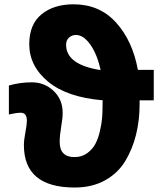

<svg xmlns="http://www.w3.org/2000/svg" viewBox="-20 -837 744 875"><path d="M20.5 -315.4V-447.3Q71.3 -461.9 125 -461.9Q182.6 -461.9 224.1 -422.9Q265.6 -383.8 265.6 -323.2Q265.6 -297.9 258.8 -258.8Q252 -219.7 252 -190.4Q252 -121.1 319.3 -121.1Q352.5 -121.1 377 -138.7Q401.4 -156.2 414.6 -181.2Q427.7 -206.1 435.5 -240.2Q443.4 -274.4 445.3 -299.8Q447.3 -325.2 447.3 -351.6Q447.3 -374 448.2 -379.9Q285.2 -393.6 199.2 -464.8Q113.3 -536.1 113.3 -635.7Q113.3 -725.6 168.9 -771.5Q224.6 -817.4 315.4 -817.4Q433.6 -817.4 508.8 -734.4Q584 -651.4 608.4 -518.6H680.7V-379.9H616.2V-362.3Q616.2 -289.1 600.1 -223.6Q584 -158.2 550.8 -103Q517.6 -47.9 458.5 -15.1Q399.4 17.6 320.3 17.6Q88.9 17.6 88.9 -175.8Q88.9 -198.2 95.7 -233.9Q102.5 -269.5 102.5 -287.1Q102.5 -323.2 74.2 -323.2Q54.7 -323.2 20.5 -315.4ZM281.2 -632.8Q281.2 -542 438.5 -517.6Q422.9 -589.8 391.6 -633.8Q360.4 -677.7 326.2 -677.7Q308.6 -677.7 294.9 -666Q281.2 -654.3 281.2 -632.8Z"/></svg>

Font: Gothic A1 Black
Style: Regular
Weight: 900
Version: Version 2.50